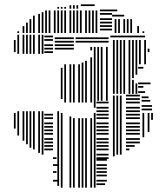

<svg xmlns="http://www.w3.org/2000/svg" viewBox="-20 -728 761 884"><path d="M52 -136H44V-208H52ZM52 -488H44V-544H52ZM68 -104H60V-216H68ZM68 -480H60V-568H68ZM92 -80H84V-216H92ZM92 -480H84V-568H92ZM108 -64H100V-216H108ZM108 -480H100V-568H108ZM124 -48H116V-216H124ZM124 -480H116V-568H124ZM140 -40H132V-216H140ZM140 -480H132V-568H140ZM164 -24H156V-216H164ZM164 -480H156V-568H164ZM180 -16H172V-216H180ZM180 -480H172V-568H180ZM248 108H224V100H248ZM240 68H224V60H240ZM248 36H224V28H248ZM240 4H224V-4H240ZM224 -36H184V-44H224ZM224 -52H184V-60H224ZM224 -68H184V-76H224ZM224 -84H184V-92H224ZM224 -108H184V-116H224ZM224 -124H184V-132H224ZM224 -140H184V-148H224ZM224 -156H184V-164H224ZM224 -180H184V-188H224ZM224 -196H184V-204H224ZM224 -484H184V-492H224ZM224 -500H184V-508H224ZM224 -516H184V-524H224ZM224 -540H184V-548H224ZM224 -556H184V-564H224ZM252 128H244V-216H252ZM268 136H260V-208H268ZM268 -272H260V-416H268ZM284 -256H276V-432H284ZM308 136H300V-192H308ZM308 -256H300V-432H308ZM324 136H316V-184H324ZM324 -256H316V-432H324ZM320 -500H232V-508H320ZM320 -516H232V-524H320ZM320 -532H232V-540H320ZM320 -548H232V-556H320ZM348 136H340V-184H348ZM348 -256H340V-264H348ZM364 136H356V-184H364ZM364 -256H356V-264H364ZM380 136H372V-184H380ZM380 -256H372V-264H380ZM404 136H396V-184H404ZM404 -256H396V-264H404ZM420 136H412V-208H420ZM420 -232H412V-264H420ZM464 124H424V116H464ZM472 108H424V100H472ZM472 84H424V76H472ZM472 68H424V60H472ZM472 52H424V44H472ZM472 36H424V28H472ZM472 12H424V4H472ZM480 4H424V-4H480ZM480 -12H424V-20H480ZM480 -36H424V-44H480ZM480 -52H424V-60H480ZM480 -68H424V-76H480ZM480 -84H424V-92H480ZM480 -108H424V-116H480ZM480 -124H424V-132H480ZM480 -140H424V-148H480ZM480 -156H424V-164H480ZM480 -180H424V-188H480ZM480 -196H424V-204H480ZM480 -212H424V-220H480ZM480 -228H424V-236H480ZM480 -252H424V-260H480ZM348 -264H340V-432H348ZM364 -264H356V-440H364ZM380 -264H372V-448H380ZM404 -264H396V-464H404ZM404 -496H396V-512H404ZM420 -264H412V-512H420ZM436 -264H428V-512H436ZM452 -264H444V-512H452ZM476 -264H468V-512H476ZM480 -532H328V-540H480ZM480 -548H328V-556H480ZM508 -8H500V-288H508ZM524 -16H516V-288H524ZM540 -16H532V-288H540ZM576 -36H560V-44H576ZM600 -52H560V-60H600ZM624 -68H560V-76H624ZM624 -84H560V-92H624ZM624 -108H560V-116H624ZM624 -124H560V-132H624ZM624 -140H560V-148H624ZM624 -156H560V-164H624ZM624 -180H560V-188H624ZM624 -196H560V-204H624ZM624 -212H560V-220H624ZM624 -228H560V-236H624ZM624 -252H560V-260H624ZM624 -268H560V-276H624ZM624 -284H560V-292H624ZM644 -96H636V-208H644ZM668 -120H660V-208H668ZM684 -176H676V-208H684ZM680 -220H632V-228H680ZM680 -236H632V-244H680ZM672 -260H632V-268H672ZM664 -276H632V-284H664ZM508 -296H500V-432H508ZM524 -296H516V-432H524ZM540 -296H532V-432H540ZM556 -296H548V-432H556ZM580 -296H572V-432H580ZM596 -296H588V-360H596ZM596 -368H588V-432H596ZM612 -296H604V-344H612ZM612 -384H604V-432H612ZM648 -300H616V-308H648ZM640 -324H616V-332H640ZM673 -340H616V-348H673ZM640 -412H616V-420H640ZM508 -432H500V-544H508ZM524 -432H516V-544H524ZM540 -432H532V-544H540ZM556 -432H548V-544H556ZM580 -432H572V-544H580ZM596 -432H588V-544H596ZM612 -432H604V-544H612ZM628 -432H620V-544H628ZM652 -432H644V-544H652ZM668 -488H660V-504H668ZM648 -556H488V-564H648ZM68 -576H60V-584H68ZM92 -576H84V-608H92ZM108 -576H100V-624H108ZM124 -576H116V-640H124ZM140 -576H132V-656H140ZM164 -576H156V-664H164ZM180 -576H172V-672H180ZM196 -576H188V-680H196ZM212 -576H204V-680H212ZM236 -576H228V-680H236ZM252 -576H244V-680H252ZM268 -576H260V-680H268ZM284 -576H276V-680H284ZM308 -576H300V-680H308ZM324 -576H316V-680H324ZM340 -576H332V-680H340ZM356 -576H348V-680H356ZM380 -576H372V-680H380ZM396 -576H388V-680H396ZM412 -576H404V-680H412ZM428 -576H420V-680H428ZM496 -588H440V-596H496ZM496 -604H440V-612H496ZM496 -620H440V-628H496ZM496 -636H440V-644H496ZM496 -660H440V-668H496ZM496 -676H440V-684H496ZM516 -576H508V-640H516ZM532 -576H524V-640H532ZM556 -576H548V-640H556ZM572 -576H564V-640H572ZM588 -576H580V-640H588ZM552 -652H496V-660H552ZM520 -676H496V-684H520ZM620 -576H612V-608H620ZM644 -576H636V-584H644ZM252 -688H244V-696H252ZM268 -688H260V-696H268ZM284 -688H276V-696H284ZM308 -688H300V-704H308ZM324 -688H316V-704H324ZM340 -688H332V-704H340ZM416 -700H352V-708H416Z"/></svg>

Font: Rubik Lines
Style: Regular
Weight: 400
Designer: Hubert and Fischer, NaN
Foundry: Hubert and Fischer, NaN
Version: Version 2.201